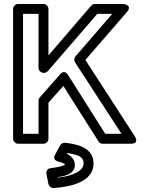

<svg xmlns="http://www.w3.org/2000/svg" viewBox="-20 -699 721 967"><path d="M96 -25V-629H174V-357C174 -342 188 -332 199 -332H202C209 -332 217 -336 221 -341L470 -629H545L360 -415C353 -407 352 -394 358 -385L592 -25H510L323 -321C322 -323 306 -351 283 -325L180 -208C176 -203 174 -197 174 -191V-25ZM46 0C46 11 56 25 71 25H199C210 25 224 15 224 0V-182L299 -266L476 13C480 20 488 25 497 25H638C686 25 658 -14 658 -14L410 -397L619 -638C651 -675 600 -679 600 -679H458C451 -679 444 -676 439 -670L224 -420V-654C224 -665 214 -679 199 -679H71C60 -679 46 -669 46 -654ZM319 72C391 82 401 99 401 125C401 158 354 187 268 196V194C305 188 357 178 357 132C357 104 337 85 317 76ZM308 20C299 19 288 24 283 33L258 79C241 109 273 114 275 115C305 122 307 129 307 131C302 135 274 144 235 148C215 150 212 167 214 178L224 228C226 238 237 249 250 248C341 242 451 215 451 125C451 58 396 29 308 20Z"/></svg>

Font: Falling Sky
Style: ExtOu
Weight: 400
Designer: Paul D. Hunt
Foundry: Adobe Systems Incorporated
Version: Version 1.02